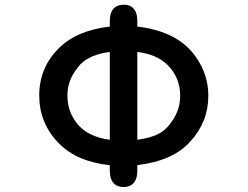

<svg xmlns="http://www.w3.org/2000/svg" viewBox="-20 -752 1040 805"><path d="M555.7 -36.1Q555.7 0 538.1 17.6Q523.4 32.2 498 32.2Q472.7 32.2 458 17.6Q440.4 0 440.4 -36.1V-59.6Q304.7 -73.2 228.5 -149.4L223.6 -154.3Q144.5 -237.3 144.5 -351.6Q144.5 -467.8 225.6 -548.8Q301.8 -625 440.4 -640.6V-664.1Q440.4 -722.7 485.4 -731.4Q492.2 -732.4 501.5 -732.4Q510.7 -732.4 521 -729Q531.2 -725.6 539.1 -716.8Q555.7 -700.2 555.7 -664.1V-640.6Q723.6 -621.1 798.8 -516.6Q853.5 -441.4 853.5 -350.6Q853.5 -241.2 778.3 -159.2Q707 -78.1 555.7 -59.6ZM262.7 -350.6Q262.7 -279.3 309.6 -226.6Q353.5 -177.7 440.4 -166V-534.2Q385.7 -527.3 351.6 -507.8Q338.9 -501 333 -496.1Q315.4 -482.4 306.6 -469.7Q298.8 -460 290 -446.3Q262.7 -404.3 262.7 -350.6ZM735.4 -350.6Q735.4 -426.8 682.6 -479.5Q637.7 -524.4 555.7 -534.2V-166Q614.3 -173.8 647.5 -192.4Q679.7 -209 707.5 -253.4Q735.4 -297.9 735.4 -350.6Z"/></svg>

Font: FakePearl
Style: SemiBold
Weight: 400
Version: Version 1.2